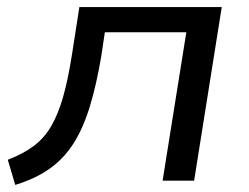

<svg xmlns="http://www.w3.org/2000/svg" viewBox="-20 -510 703 542"><path d="M23 12 2 -59Q44 -75 74 -97Q104 -119 124 -153Q144 -187 158 -236Q172 -285 183 -355L204 -490H606L528 0H439L506 -419H276L266 -352Q252 -269 233 -207.5Q214 -146 186.5 -103.5Q159 -61 119 -33Q79 -5 23 12Z"/></svg>

Font: Nunito Sans 10pt SemiExpanded
Style: Italic
Weight: 400
Width: 6
Italic angle: -9°
Designer: Vernon Adams
Foundry: Vernon Adams
Version: Version 3.101;gftools[0.9.27]